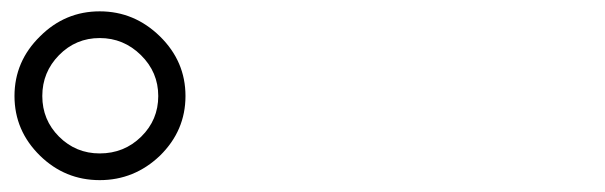

<svg xmlns="http://www.w3.org/2000/svg" viewBox="-20 -875 1040 330"><path d="M151.4 -611.3Q193.4 -611.3 222.7 -640.1Q252 -668.9 252 -710Q252 -751 222.2 -780.3Q192.4 -809.6 151.4 -809.6Q110.4 -809.6 81.5 -780.3Q52.7 -751 52.7 -710Q52.7 -668.9 81.5 -640.1Q110.4 -611.3 151.4 -611.3ZM4.9 -710Q4.9 -769.5 48.8 -812.5Q91.8 -855.5 151.4 -855.5Q210.9 -855.5 254.9 -812.5Q298.8 -769.5 298.8 -710Q298.8 -650.4 254.9 -607.4Q210.9 -565.4 151.4 -565.4Q91.8 -565.4 48.8 -607.4Q4.9 -650.4 4.9 -710Z"/></svg>

Font: Nasu
Style: Regular
Weight: 400
Designer: Ryoko NISHIZUKA (kana &amp; ideographs); Paul D. Hunt (Latin, Greek &amp; Cyrillic); Wenlong ZHANG (bopomofo); Sandoll C
Version: Version 2014.1215